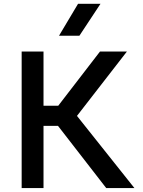

<svg xmlns="http://www.w3.org/2000/svg" viewBox="-20 -964 735 984"><path d="M524.5 0 238 -369.5 492.5 -700H630.5L374.5 -370L669 0ZM91 0V-700H203V-422H333V-319H203V0ZM282.5 -781 380 -944.5H495L387 -781Z"/></svg>

Font: Geologica Cursive
Style: Regular
Weight: 400
Designer: Sindre Bremnes, Frode Helland
Foundry: Monokrom Skriftforlag AS
Version: Version 1.010;gftools[0.9.28]